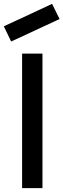

<svg xmlns="http://www.w3.org/2000/svg" viewBox="-28 -979 330 999"><path d="M87 -700H193V0H87ZM-8 -842 243 -959 282 -880 30 -763Z"/></svg>

Font: NT Somic Medium
Style: Regular
Weight: 500
Designer: Ravid Balaliev — lead type designer, mastering
Michael Voronin — secret advisor, marketing
Ivan Kovalenko — best boy
Foundry: NT Type
Version: Version 0.7